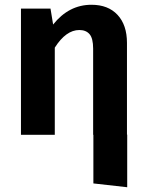

<svg xmlns="http://www.w3.org/2000/svg" viewBox="-20 -566 616 806"><path d="M513 -1H514V220L372 204V0H371V-362Q371 -405 356 -422.5Q341 -440 313 -440Q257 -440 210 -366V0H68V-530H192L203 -463Q269 -546 364 -546Q434 -546 473.5 -503.5Q513 -461 513 -386Z"/></svg>

Font: FiraGO SemiBold
Style: Regular
Weight: 600
Designer: bBox Type
Foundry: bBox Type GmbH
Version: Version 1.001;PS 001.001;hotconv 1.0.88;makeotf.lib2.5.64775